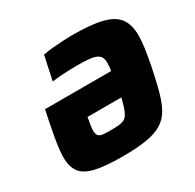

<svg xmlns="http://www.w3.org/2000/svg" viewBox="-153 -862 1052 1037"><g transform="rotate(-30 372.5 -344.0)"><path d="M329 8Q220 8 159 -6.5Q98 -21 73 -55Q48 -89 48 -147Q48 -184 55.5 -232.5Q63 -281 76 -344L92 -423H504Q507 -437 508 -448.5Q509 -460 509 -470Q509 -493 501.5 -507Q494 -521 476.5 -528.5Q459 -536 429 -538.5Q399 -541 354 -541Q321 -541 278.5 -538.5Q236 -536 203 -532L235 -681Q259 -686 291 -689Q323 -692 356.5 -694Q390 -696 420 -696Q536 -696 603.5 -679Q671 -662 700 -622.5Q729 -583 729 -516Q729 -482 723 -439.5Q717 -397 707 -344Q690 -260 674 -199.5Q658 -139 635.5 -98.5Q613 -58 575.5 -35Q538 -12 478.5 -2Q419 8 329 8ZM343 -147Q371 -147 390.5 -148.5Q410 -150 423.5 -156Q437 -162 446.5 -175.5Q456 -189 464 -212.5Q472 -236 481 -272H270Q266 -246 262.5 -227Q259 -208 259 -193Q259 -171 267.5 -161Q276 -151 294.5 -149Q313 -147 343 -147Z"/></g></svg>

Font: Saira SemiExpanded ExtraBold
Style: Italic
Weight: 800
Width: 6
Italic angle: -12°
Designer: Hector Gatti with collaboration of the Omnibus-Type team
Foundry: Omnibus-Type
Version: Version 1.101